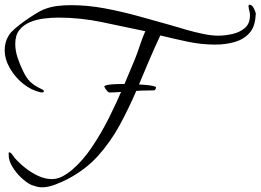

<svg xmlns="http://www.w3.org/2000/svg" viewBox="-59 -726 1110 818"><path d="M120 72Q108 72 97 69Q86 66 75 62Q55 53 32 31.5Q9 10 -6.5 -16Q-22 -42 -22 -65Q-22 -66 -22 -71.5Q-22 -77 -21 -77Q-13 -77 -7.5 -68.5Q-2 -60 2 -55Q21 -33 47 -12Q73 9 103 23Q133 37 162 37Q187 37 210 24Q233 11 251 -5Q294 -42 332.5 -99Q371 -156 404.5 -222.5Q438 -289 465.5 -354Q493 -419 515 -472Q527 -502 537 -532.5Q547 -563 560 -593Q469 -612 376.5 -631.5Q284 -651 189 -651Q160 -651 128 -647Q96 -643 68.5 -631.5Q41 -620 23.5 -598Q6 -576 6 -539Q6 -510 16 -480Q26 -450 39 -424Q53 -394 70 -377.5Q87 -361 117 -347Q119 -346 123.5 -343.5Q128 -341 128 -337Q128 -334 124.5 -333Q121 -332 119 -332Q118 -332 116.5 -332.5Q115 -333 113 -333Q75 -341 40 -369Q5 -397 -17 -435.5Q-39 -474 -39 -513Q-39 -548 -21 -576Q-14 -588 5 -604.5Q24 -621 47.5 -637.5Q71 -654 93 -667.5Q115 -681 128 -686Q156 -697 185 -700.5Q214 -704 243 -704Q314 -704 386.5 -690.5Q459 -677 531.5 -657Q604 -637 671 -618Q698 -610 734 -599.5Q770 -589 806.5 -581.5Q843 -574 870 -574Q899 -574 930.5 -581Q962 -588 984 -606.5Q1006 -625 1006 -661Q1006 -672 1003 -681Q1000 -690 1000 -700Q1000 -706 1004 -706Q1015 -706 1023 -689.5Q1031 -673 1031 -665L1030 -661Q1028 -612 1003.5 -585Q979 -558 940.5 -547Q902 -536 858 -536Q799 -536 740 -548.5Q681 -561 624 -575Q597 -518 572.5 -459.5Q548 -401 523 -342Q490 -265 451.5 -194Q413 -123 360 -63.5Q307 -4 229 37Q206 49 176 60.5Q146 72 120 72ZM407 -332Q402 -332 394 -342.5Q386 -353 385 -359L387 -360Q396 -365 416 -366.5Q436 -368 457.5 -368Q479 -368 490 -368Q501 -368 520 -367Q539 -366 558.5 -364.5Q578 -363 592 -360Q606 -357 606 -353Q606 -351 603.5 -346Q601 -341 595 -341Q569 -341 543.5 -340Q518 -339 493 -337Q472 -336 451 -334Q430 -332 407 -332Z"/></svg>

Font: Beau Rivage
Style: Regular
Weight: 400
Designer: Robert E. Leuschke
Foundry: Robert E. Leuschke
Version: Version 1.010; ttfautohint (v1.8.3)